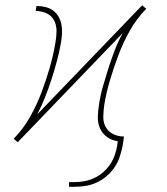

<svg xmlns="http://www.w3.org/2000/svg" viewBox="-20 -543 640 737"><path d="M245 174V156H266Q285 156 304 152.5Q323 149 341.5 140.5Q360 132 375.5 118.5Q391 105 402.5 88Q414 71 420.5 52.5Q427 34 430 15L432 -1Q409 -4 391 -17Q373 -30 364 -50Q355 -70 355.5 -94Q356 -118 360 -141Q365 -176 375 -211Q385 -246 396 -280.5Q407 -315 420 -349Q433 -383 451 -416L48 3L47 2Q47 2 47 2Q47 2 47 2L40 -4L33 -10V-11Q70 -49 95.5 -94.5Q121 -140 139 -187.5Q157 -235 171 -283.5Q185 -332 193 -381Q197 -403 197 -425Q197 -447 187.5 -465Q178 -483 158.5 -492Q139 -501 117 -501L120 -520Q138 -520 154.5 -516Q171 -512 184 -502.5Q197 -493 205 -478.5Q213 -464 216 -447.5Q219 -431 218 -413.5Q217 -396 214 -379Q208 -344 198.5 -309Q189 -274 178 -239.5Q167 -205 153.5 -171Q140 -137 123 -104L526 -523L527 -522Q527 -522 527 -522Q527 -522 527 -522L533 -516L541 -510V-509Q504 -471 478.5 -425.5Q453 -380 435 -332.5Q417 -285 402.5 -236.5Q388 -188 380 -139Q377 -117 376.5 -95Q376 -73 386 -55Q396 -37 415 -28Q434 -19 456 -19L451 15Q447 36 440 57.5Q433 79 420.5 98Q408 117 390 132.5Q372 148 351.5 157.5Q331 167 309 170.5Q287 174 266 174Z"/></svg>

Font: Iosevka SS04 Thin Extended
Style: Italic
Weight: 100
Width: 7
Italic angle: -9°
Monospace: yes
Designer: Belleve Invis
Foundry: Belleve Invis
Version: Version 19.0.0; ttfautohint (v1.8.4)